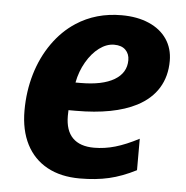

<svg xmlns="http://www.w3.org/2000/svg" viewBox="-45 -600 633 653"><g transform="rotate(5 271.0 -273.5)"><path d="M43.5 -204.1Q43.5 -269.5 61 -328.9Q78.6 -388.2 111.8 -435.3Q145 -482.4 189.9 -511.7Q257.3 -555.7 344.7 -555.7Q398.4 -555.7 438.2 -538.3Q478 -521 499.5 -489.3Q521 -457.5 521 -415Q521 -362.3 496.6 -322.5Q472.2 -282.7 424.3 -257.8Q347.7 -218.3 217.8 -218.3H192.4Q191.9 -212.4 191.9 -198.7Q191.9 -148.9 216.8 -123.8Q241.7 -98.6 290 -98.6Q326.2 -98.6 362.3 -109.1Q398.4 -119.6 442.4 -142.6V-35.2Q394.5 -10.7 350.1 -0.5Q305.7 9.8 250.5 9.8Q185.5 9.8 139.2 -15.6Q92.8 -41 68.1 -89.1Q43.5 -137.2 43.5 -204.1ZM380.4 -405.3Q380.4 -426.8 366.9 -440.2Q353.5 -453.6 328.1 -453.6Q302.2 -453.6 277.3 -435.1Q252.4 -416.5 233.9 -384.5Q215.3 -352.5 208 -314H225.1Q299.8 -314 340.1 -337.9Q380.4 -361.8 380.4 -405.3Z"/></g></svg>

Font: Viking Open Sans
Style: Bold Italic
Weight: 700
Italic angle: -12°
Foundry: Ascender Corporation
Version: Version 2.000